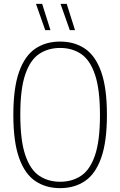

<svg xmlns="http://www.w3.org/2000/svg" viewBox="-20 -964 622 993"><path d="M291 9Q217 9 162.8 -27.5Q108.5 -64 78.8 -147.2Q49 -230.5 49 -370Q49 -509.5 78.8 -592.8Q108.5 -676 162.8 -712.5Q217 -749 291 -749Q365 -749 419.2 -712.5Q473.5 -676 503.2 -592.8Q533 -509.5 533 -370Q533 -230.5 503.2 -147.2Q473.5 -64 419.2 -27.5Q365 9 291 9ZM291 -24Q353 -24 399.2 -54.8Q445.5 -85.5 471.2 -160.5Q497 -235.5 497 -368Q497 -502.5 471.2 -578.2Q445.5 -654 399.2 -685Q353 -716 291 -716Q229 -716 182.8 -685.2Q136.5 -654.5 110.8 -579.5Q85 -504.5 85 -372Q85 -237.5 110.8 -161.8Q136.5 -86 182.8 -55Q229 -24 291 -24ZM341 -808 293 -944H325L368 -808ZM214 -808 166 -944H198L241 -808Z"/></svg>

Font: Encode Sans Condensed Thin
Style: Regular
Weight: 100
Width: 3
Designer: Multiple Designers
Foundry: Impallari Type
Version: Version 3.002